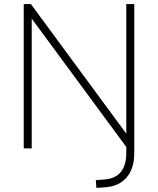

<svg xmlns="http://www.w3.org/2000/svg" viewBox="-20 -725 772 938"><path d="M451 193 448 155 489 152Q597 144 597 22V-7L135 -634V0H96V-705H131L597 -72V-705H636V21Q636 98 599 141.5Q562 185 494 190Z"/></svg>

Font: Nunito Sans ExtraLight
Style: Regular
Weight: 200
Designer: Vernon Adams
Foundry: Vernon Adams
Version: Version 3.006; ttfautohint (v1.8.3)